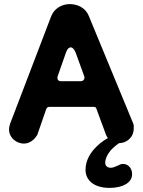

<svg xmlns="http://www.w3.org/2000/svg" viewBox="-20 -684 696 936"><path d="M96 16C121 16 146 1 162 -27L206 -154C209 -160 214 -163 221 -163H437C444 -163 449 -160 450 -154L496 -29C499 -22 502 -16 506 -11C479 4 456 23 436 46C410 77 397 110 397 144C397 197 441 232 514 232C546 232 573 226 595 213C614 201 624 185 624 165C624 134 603 115 579 115C571 115 562 119 555 123C540 130 529 134 520 134C507 134 493 127 493 110C493 92 501 72 518 51C529 38 543 26 560 14C560 14 560 14 560 14C596 14 632 -13 632 -58C632 -66 633 -75 629 -83L413 -606C398 -645 359 -664 320 -664C284 -664 246 -645 230 -606L29 -80C26 -71 24 -62 24 -53C24 -12 61 16 96 16ZM278 -288C263 -288 260 -297 260 -304C260 -307 260 -309 261 -312L301 -426C307 -444 315 -453 325 -453C334 -453 342 -444 349 -427L390 -314C391 -311 392 -308 392 -305C392 -297 385 -288 373 -288Z"/></svg>

Font: Dongle
Style: Bold
Weight: 700
Designer: Yanghee Ryu
Foundry: Yanghee Ryu
Version: Version 2.000